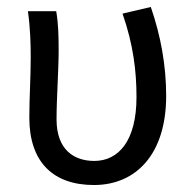

<svg xmlns="http://www.w3.org/2000/svg" viewBox="-20 -518 550 550"><path d="M249 12C371 12 456 -78 456 -243C456 -329 441 -414 412 -498L331 -479C362 -390 371 -314 371 -240C371 -115 320 -57 250 -57C192 -57 142 -89 142 -176C142 -236 148 -318 148 -373C148 -416 147 -452 141 -486H60C67 -435 68 -391 68 -353C68 -295 64 -238 64 -181C64 -53 133 12 249 12Z"/></svg>

Font: DAIFUKU Sans
Style: Regular
Weight: 400
Designer: Original font ‘Source Han Sans JP’ : Paul D. Hunt
Foundry: Daifuku
Version: Version 1.000